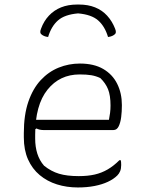

<svg xmlns="http://www.w3.org/2000/svg" viewBox="-20 -816 640 846"><path d="M332 -536Q394 -536 435 -512Q476 -488 496.5 -446.5Q517 -405 517 -354V-350Q517 -325 514 -300.5Q511 -276 503 -259.5Q495 -243 480 -243H171Q162 -243 154 -245Q146 -247 141 -250L126 -241L122 -288H460Q463 -303 465 -318.5Q467 -334 467 -351Q467 -396 456 -423Q445 -450 422 -472Q403 -481 382.5 -484.5Q362 -488 331 -488Q243 -488 189 -420.5Q135 -353 135 -222V-205Q135 -169 144.5 -139Q154 -109 174 -86Q205 -61 240 -50.5Q275 -40 327 -40Q367 -40 397.5 -47Q428 -54 454.5 -69.5Q481 -85 506 -110H512Q513 -107 513.5 -102Q514 -97 514 -89Q514 -73 509.5 -62Q505 -51 497 -43Q481 -27 455.5 -15Q430 -3 396.5 3.5Q363 10 323 10Q274 10 231 -3.5Q188 -17 155 -44.5Q122 -72 103.5 -113.5Q85 -155 85 -211V-229Q85 -310 105 -368Q125 -426 159.5 -463Q194 -500 238.5 -518Q283 -536 332 -536ZM324 -757Q265 -752 235.5 -726Q206 -700 192 -653Q182 -654 174 -657.5Q166 -661 161 -666Q158 -669 157.5 -674.5Q157 -680 161 -690Q173 -723 195.5 -747Q218 -771 249 -783.5Q280 -796 320 -796H328Q368 -796 399 -783.5Q430 -771 452 -747Q474 -723 487 -690Q491 -680 490.5 -674.5Q490 -669 487 -666Q482 -661 474 -657.5Q466 -654 456 -653Q442 -700 412.5 -726Q383 -752 324 -757Z"/></svg>

Font: Recursive Casual Light
Style: Regular
Weight: 300
Version: Version 1.047